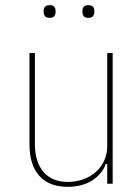

<svg xmlns="http://www.w3.org/2000/svg" viewBox="-20 -711 541 743"><path d="M395 -76H389Q376 -38 337 -13Q298 12 242 12Q170 12 132 -30.5Q94 -73 94 -154V-506H115V-154Q115 -85 148 -46Q181 -7 243 -7Q273 -7 300.5 -16.5Q328 -26 349 -44Q370 -62 382.5 -88Q395 -114 395 -147V-506H416V0H395ZM172 -642Q159 -642 154 -648.5Q149 -655 149 -663V-670Q149 -678 154 -684.5Q159 -691 172 -691Q185 -691 190 -684.5Q195 -678 195 -670V-663Q195 -655 190 -648.5Q185 -642 172 -642ZM322 -642Q309 -642 304 -648.5Q299 -655 299 -663V-670Q299 -678 304 -684.5Q309 -691 322 -691Q335 -691 340 -684.5Q345 -678 345 -670V-663Q345 -655 340 -648.5Q335 -642 322 -642Z"/></svg>

Font: IBM Plex Sans Cond Thin
Style: Regular
Weight: 100
Width: 3
Designer: Mike Abbink, Paul van der Laan, Pieter van Rosmalen
Foundry: Bold Monday
Version: Version 1.3